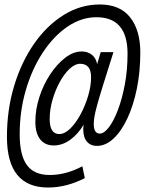

<svg xmlns="http://www.w3.org/2000/svg" viewBox="-20 -730 647 858"><path d="M359 66Q277 108 195 108Q11 108 11 -119Q11 -239 43 -345.5Q75 -452 132 -534Q189 -616 264.5 -663Q340 -710 426 -710Q516 -710 561.5 -652.5Q607 -595 607 -496Q607 -409 591.5 -333.5Q576 -258 549 -200.5Q522 -143 487 -110.5Q452 -78 413 -78Q385 -78 368.5 -97Q352 -116 352 -153Q352 -162 354 -173Q329 -131 294 -105.5Q259 -80 220 -80Q181 -80 159.5 -107.5Q138 -135 138 -186Q138 -241 156 -296.5Q174 -352 204.5 -398Q235 -444 271.5 -472Q308 -500 345 -500Q373 -500 391.5 -484.5Q410 -469 414 -443L430 -497H487Q458 -406 440.5 -349.5Q423 -293 414 -260Q405 -227 402 -208.5Q399 -190 399 -176Q399 -133 426 -133Q445 -133 466.5 -161Q488 -189 507 -239Q526 -289 538 -353.5Q550 -418 550 -490Q550 -653 411 -653Q344 -653 282.5 -611.5Q221 -570 172.5 -497Q124 -424 96 -329.5Q68 -235 68 -130Q68 -36 100.5 8Q133 52 202 52Q275 52 348 13ZM245 -131Q269 -131 294 -155.5Q319 -180 340 -219Q361 -258 374 -302Q387 -346 387 -385Q387 -445 338 -445Q315 -445 291 -422.5Q267 -400 247 -363.5Q227 -327 214.5 -283.5Q202 -240 202 -198Q202 -131 245 -131Z"/></svg>

Font: Geist Mono Light
Style: Italic
Weight: 300
Italic angle: -12°
Monospace: yes
Designer: Basement.studio, Andrés Briganti, Mateo Zaragoza
Foundry: Basement.studio, Vercel, Andrés Briganti, Guido Ferreyra, Mateo Zaragoza
Version: Version 1.500; ttfautohint (v1.8.4.7-5d5b)